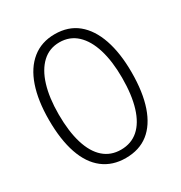

<svg xmlns="http://www.w3.org/2000/svg" viewBox="-153 -737 807 857"><g transform="rotate(-30 250.0 -308.0)"><path d="M250 11Q182 11 134 -26Q86 -63 61.5 -134.5Q37 -206 37 -308Q37 -407 61.5 -478.5Q86 -550 134 -588.5Q182 -627 250 -627Q320 -627 367 -588.5Q414 -550 438.5 -478.5Q463 -407 463 -308Q463 -206 438.5 -134.5Q414 -63 367 -26Q320 11 250 11ZM250 -32Q303 -32 339.5 -64Q376 -96 395 -158Q414 -220 414 -308Q414 -393 395 -455Q376 -517 339.5 -551Q303 -585 250 -585Q198 -585 161.5 -551Q125 -517 106 -455Q87 -393 87 -308Q87 -220 106 -158Q125 -96 161.5 -64Q198 -32 250 -32Z"/></g></svg>

Font: Inconsolata Light
Style: Regular
Weight: 300
Designer: Raph Levien, Cyreal, Brenton Simpson
Foundry: Raph Levien, Cyreal, Google
Version: Version 3.001